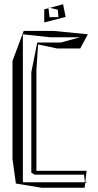

<svg xmlns="http://www.w3.org/2000/svg" viewBox="-20 -871 461 907"><path d="M153 -64 152 -62V-541L160 -661L250 -642H359L395 -709L233 -725H92L39 -583V-120L55 -4L177 16H380L382 -5L392 -10H383L389 -64ZM144 -46H377L381 -10H89L88 -15V-709L216 -695H358L267 -670H156L128 -530V-55ZM189 -827V-765L290 -791L278 -851L216 -834L253 -825V-826L256 -790H214L209 -832ZM209 -834V-836L216 -834H209Z"/></svg>

Font: Quebrada
Style: Regular
Weight: 400
Designer: deFharo
Foundry: deFharo
Version: Version 1.034 2012